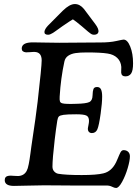

<svg xmlns="http://www.w3.org/2000/svg" viewBox="-20 -914 678 949"><path d="M288.1 -784.2Q280.8 -778.8 268.1 -769.8Q255.4 -760.7 250.5 -757.3Q245.6 -753.9 238.3 -749.5Q231 -745.1 226.6 -743.7Q222.2 -742.2 218.3 -742.2Q198.2 -742.2 199.7 -757.3Q201.2 -770.5 217.3 -787.6L289.6 -860.4Q323.7 -894 350.1 -894Q375 -894 395 -869.6L450.7 -795.4Q468.3 -772 466.8 -757.3Q464.4 -742.2 443.8 -742.2Q439.9 -742.2 435.8 -743.7Q431.6 -745.1 425.8 -749.5Q419.9 -753.9 415.3 -757.6Q410.6 -761.2 401.1 -769.8Q391.6 -778.3 384.3 -784.2Q351.6 -811.5 340.3 -818.4Q330.1 -813 288.1 -784.2ZM196.8 2Q175.3 2 122.6 3.4Q69.8 4.9 48.8 4.9Q3.4 4.9 3.4 -23.9Q3.4 -43 24.4 -45.4Q32.2 -46.4 47.6 -44.9Q63 -43.5 69.8 -43.9Q99.1 -45.4 111.8 -69.3Q114.7 -75.2 117.2 -82.5Q119.6 -89.8 122.1 -103Q124.5 -116.2 126 -125Q127.4 -133.8 130.4 -155.5Q133.3 -177.2 134.8 -188.5Q159.2 -350.1 166 -411.1Q186 -585.9 186 -615.2Q186 -655.3 152.8 -657.2Q145 -657.7 128.9 -656.2Q112.8 -654.8 108.4 -655.3Q87.4 -657.2 87.4 -673.8Q87.4 -704.6 142.1 -704.6Q157.2 -704.6 201.2 -703.6Q245.1 -702.6 272.5 -702.6Q303.7 -702.6 376 -703.4Q448.2 -704.1 476.1 -704.1Q522.5 -704.1 554.2 -711.2Q585.9 -718.3 590.8 -718.3Q609.9 -718.3 623.8 -683.6Q637.7 -648.9 637.7 -600.6Q637.7 -564.9 628.2 -550.8Q618.7 -536.6 600.1 -536.6Q581.5 -536.6 579.6 -551.8Q578.6 -552.7 579.1 -564.9Q579.6 -577.1 579.6 -583Q577.6 -610.4 559.6 -627.7Q541.5 -645 511.7 -649.4Q478 -654.8 409.2 -654.8Q374.5 -654.8 353.3 -651.6Q332 -648.4 317.1 -638.4Q302.2 -628.4 298.3 -609.9Q280.3 -526.9 274.9 -436.5Q273.9 -419.4 276.4 -412.6Q278.8 -405.8 288.1 -403.3Q303.7 -398.9 357.4 -400.9Q404.3 -401.9 420.7 -409.2Q437 -416.5 437.5 -442.4Q438 -463.9 441.9 -473.9Q445.8 -483.9 460 -483.9Q473.6 -483.9 479.2 -472.2Q484.9 -460.4 484.9 -437Q484.9 -404.8 477.5 -352.5Q469.2 -293 461.2 -274.7Q453.1 -256.3 434.1 -256.3Q425.3 -256.3 419.9 -261.7Q414.6 -267.1 414.1 -275.9Q414.1 -280.8 417 -294.4Q419.9 -308.1 419.9 -316.4Q419.9 -336.9 406.7 -343Q393.6 -349.1 356.9 -349.1Q312.5 -349.1 294.2 -346.4Q275.9 -343.8 270.8 -338.1Q265.6 -332.5 263.2 -317.9Q256.8 -278.3 250.5 -224.6Q239.3 -128.4 239.3 -90.3Q239.3 -75.7 248 -66.4Q256.8 -57.1 267.6 -55.2Q304.2 -48.8 383.8 -48.8Q457.5 -48.8 490.7 -57.1Q531.2 -66.4 553.7 -111.8Q557.6 -120.1 562 -130.6Q566.4 -141.1 569.1 -147.5Q571.8 -153.8 575 -159.9Q578.1 -166 582 -168.9Q585.9 -171.9 590.8 -171.9Q605 -171.9 613.5 -163.6Q622.1 -155.3 622.1 -141.6Q622.1 -120.1 611.1 -82.8Q600.1 -45.4 583.5 -15.1Q566.9 15.1 553.7 15.1Q545.9 15.1 533.9 9Q522 2.9 506.3 2.9H329.1Q307.1 2.9 262.5 2.4Q217.8 2 196.8 2Z"/></svg>

Font: Cooper* Medium
Style: Italic
Weight: 500
Italic angle: -7°
Designer: Owen Earl
Foundry: indestructible type*
Version: Version 0.001